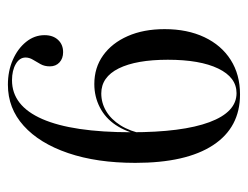

<svg xmlns="http://www.w3.org/2000/svg" viewBox="-92 -530 634 491"><g transform="rotate(-90 225.5 -285.0)"><path d="M229 11.3Q144.4 11.3 99.2 -57.7Q54 -126.6 54 -256.5Q54 -354.8 79 -428.2Q104 -501.6 148.8 -541.9Q193.5 -582.3 254 -582.3Q288.7 -582.3 317.3 -569.8Q346 -557.3 363.3 -535.9Q380.6 -514.5 380.6 -488.7Q380.6 -466.9 368.5 -454Q356.5 -441.1 337.1 -441.1Q321 -441.1 310.9 -450.4Q300.8 -459.7 300.8 -475Q300.8 -488.7 306.5 -498.8Q312.1 -508.9 317.7 -518.1Q323.4 -527.4 323.4 -537.1Q323.4 -552.4 306.9 -562.1Q290.3 -571.8 265.3 -571.8Q200 -571.8 166.1 -494.4Q132.3 -416.9 132.3 -266.9Q132.3 -136.3 158.1 -66.9Q183.9 2.4 232.3 2.4Q272.6 2.4 295.2 -44.4Q317.7 -91.1 317.7 -173.4Q317.7 -254 295.6 -298.8Q273.4 -343.5 231.5 -343.5Q207.3 -343.5 186.3 -331Q165.3 -318.5 150 -294.4Q134.7 -270.2 127.4 -233.9L125 -242.7Q133.1 -279.8 150.8 -306.5Q168.5 -333.1 196 -347.2Q223.4 -361.3 255.6 -361.3Q297.6 -361.3 329 -338.7Q360.5 -316.1 378.2 -275.8Q396 -235.5 396 -181.5Q396 -123.4 375.4 -79.8Q354.8 -36.3 317.3 -12.5Q279.8 11.3 229 11.3Z"/></g></svg>

Font: Playfair 144pt SemiCondensed Light
Style: Regular
Weight: 300
Width: 4
Designer: Claus Eggers Sørensen
Foundry: Claus Eggers Sørensen
Version: Version 2.203